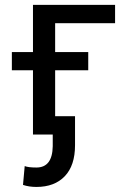

<svg xmlns="http://www.w3.org/2000/svg" viewBox="-20 -548 498 782"><path d="M448.7 -528.3V-453.6H204.6V0H114.3V-528.3ZM339.4 -335.9V-261.7H28.3V-335.9ZM194.8 -74.7H285.6V43.5Q285.6 126 243.9 169.7Q202.1 213.4 128.4 213.4Q98.1 213.4 73.7 205.1L80.6 128.4Q95.2 134.3 128.4 134.3Q193.4 134.3 194.8 47.4Z"/></svg>

Font: LXGW WenKai Screen
Style: Regular
Weight: 400
Designer: LXGW / Fontworks Inc.
Foundry: LXGW / Fontworks Inc.
Version: Version 1.510;January 18,2025